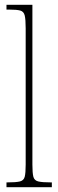

<svg xmlns="http://www.w3.org/2000/svg" viewBox="-20 -780 243 800"><path d="M7 0V-20H10Q47 -20 63 -24Q79 -28 83 -43.5Q87 -59 87 -94V-662Q87 -699 83 -715.5Q79 -732 64.5 -736Q50 -740 20 -740H7V-760H115V-94Q115 -59 119 -43.5Q123 -28 139.5 -24Q156 -20 192 -20H196V0Z"/></svg>

Font: Noto Serif Georgian ExtraCondensed Thin
Style: Regular
Weight: 100
Width: 2
Designer: Monotype Design Team, Akaki Razmadze
Foundry: Google LLC
Version: Version 2.003; ttfautohint (v1.8.4.7-5d5b)